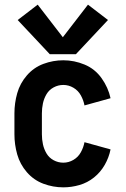

<svg xmlns="http://www.w3.org/2000/svg" viewBox="-20 -797 540 825"><path d="M194 -564 56 -711 142 -777 250 -637 358 -777 444 -711 306 -564ZM252 8Q208 8 166.5 -7.5Q125 -23 95.5 -57Q66 -91 54 -133.5Q42 -176 42 -220V-310Q42 -354 54 -396.5Q66 -439 95.5 -473Q125 -507 166.5 -522.5Q208 -538 252 -538Q299 -538 343.5 -519.5Q388 -501 416.5 -461Q445 -421 455 -375L343 -344Q339 -366 327.5 -387Q316 -408 295.5 -420Q275 -432 252 -432Q230 -432 210.5 -421.5Q191 -411 180 -392.5Q169 -374 164.5 -353Q160 -332 160 -310V-220Q160 -198 164.5 -177Q169 -156 180 -137.5Q191 -119 210.5 -108.5Q230 -98 252 -98Q275 -98 295.5 -110Q316 -122 327.5 -143Q339 -164 343 -186L455 -155Q448 -120 430 -88.5Q412 -57 384 -34.5Q356 -12 321.5 -2Q287 8 252 8Z"/></svg>

Font: Iosevka SS01
Style: Bold
Weight: 700
Monospace: yes
Designer: Belleve Invis
Foundry: Belleve Invis
Version: 2.3.3; ttfautohint (v1.8.3)